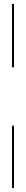

<svg xmlns="http://www.w3.org/2000/svg" viewBox="-20 -770 128 954"><path d="M39.5 -435.5V-750H49.5V-435.5ZM39.5 164.5V-145.5H49.5V164.5Z"/></svg>

Font: Imbue 100pt ExtraLight
Style: Regular
Weight: 200
Designer: Tyler Finck
Foundry: Etcetera Type Company
Version: Version 1.102; ttfautohint (v1.8.3)